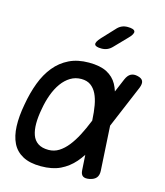

<svg xmlns="http://www.w3.org/2000/svg" viewBox="-117 -874 834 972"><g transform="rotate(15 300.0 -387.5)"><path d="M387 -670Q375 -657 361 -651Q347 -645 331 -645Q299 -645 295 -657Q291 -669 315 -695L374 -758Q386 -772 400 -778.5Q414 -785 431 -785Q465 -785 469.5 -772Q474 -759 448 -733ZM488 -46Q489 -23 478.5 -10Q468 3 445 8Q421 13 409 5Q397 -3 396 -26L380 -285Q378 -325 372 -359Q366 -393 354 -417.5Q342 -442 322.5 -456Q303 -470 273 -470Q242 -470 216.5 -454.5Q191 -439 171.5 -412Q152 -385 138.5 -348.5Q125 -312 118 -270H28Q39 -334 59 -387Q79 -440 110.5 -478.5Q142 -517 186 -538.5Q230 -560 289 -560Q348 -560 383.5 -541.5Q419 -523 437.5 -489.5Q456 -456 463 -408.5Q470 -361 473 -303ZM483 -524Q493 -547 508 -555Q523 -563 544 -558Q566 -553 572 -540Q578 -527 569 -504L465 -257Q441 -199 417 -150Q393 -101 362 -65.5Q331 -30 289.5 -10Q248 10 188 10Q130 10 93 -10Q56 -30 38 -66.5Q20 -103 18 -154.5Q16 -206 28 -270H118Q110 -228 110 -193.5Q110 -159 119 -133.5Q128 -108 149 -94Q170 -80 204 -80Q234 -80 258.5 -95.5Q283 -111 304 -137.5Q325 -164 343.5 -199.5Q362 -235 378 -275Z"/></g></svg>

Font: Maple Mono
Style: Italic
Weight: 400
Italic angle: -10°
Monospace: yes
Designer: subframe7536
Version: Version 7.300